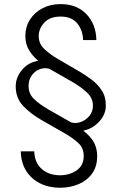

<svg xmlns="http://www.w3.org/2000/svg" viewBox="-20 -757 585 925"><path d="M444.3 -564H380.4Q378.9 -611.8 352.1 -644.5Q325.2 -677.2 272 -677.2Q220.7 -677.2 193.6 -648.2Q166.5 -619.1 166.5 -583.5Q166.5 -545.4 194.6 -519.8Q222.7 -494.1 254.4 -475.6L365.7 -410.6Q391.1 -395.5 420.7 -373.8Q450.2 -352.1 470.7 -320.6Q491.2 -289.1 489.7 -243.7Q488.3 -203.1 456.5 -169.7Q424.8 -136.2 382.3 -127.9V-126.5Q418 -99.1 433.1 -69.8Q448.2 -40.5 448.2 -5.4Q448.2 45.4 423.6 79.3Q398.9 113.3 358.2 130.4Q317.4 147.5 269 147.5Q214.8 147.5 172.4 126Q129.9 104.5 105.5 65.2Q81.1 25.9 80.1 -27.8H145Q146.5 25.9 180.7 56.6Q214.8 87.4 269 87.4Q315.4 87.4 349.4 63.7Q383.3 40 383.3 -5.4Q383.3 -43 359.1 -66.2Q335 -89.4 293.5 -113.8L181.6 -177.7Q125.5 -210 90.6 -247.6Q55.7 -285.2 55.7 -341.3Q55.7 -383.8 85.7 -419.9Q115.7 -456.1 162.1 -463.4V-465.8Q134.8 -489.3 118.4 -517.8Q102.1 -546.4 102.1 -583.5Q102.1 -627.4 124 -662.1Q146 -696.8 184.3 -717Q222.7 -737.3 272 -737.3Q350.1 -737.3 396.5 -688.7Q442.9 -640.1 444.3 -564ZM427.7 -248Q427.7 -285.2 398.4 -311.8Q369.1 -338.4 334.5 -358.9L217.3 -425.8Q193.4 -432.1 170.7 -423.3Q147.9 -414.6 133.1 -394Q118.2 -373.5 117.7 -344.7Q116.7 -306.6 143.1 -280.8Q169.4 -254.9 213.4 -229.5L322.3 -167.5Q344.2 -160.6 368.9 -169.2Q393.6 -177.7 410.6 -198.5Q427.7 -219.2 427.7 -248Z"/></svg>

Font: Inter Light
Style: Regular
Weight: 300
Designer: Rasmus Andersson
Foundry: rsms
Version: Version 4.000;git-a52131595